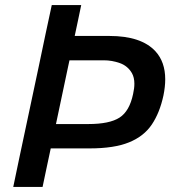

<svg xmlns="http://www.w3.org/2000/svg" viewBox="-20 -733 676 753"><path d="M32 0Q44 -59 55.5 -112.5Q67 -166 81 -232.5L132 -472.5Q146.5 -542 158.2 -597.5Q170 -653 183 -713H298.5Q292 -682 285.8 -652.2Q279.5 -622.5 273 -592H409Q534 -592 589.5 -532Q628 -490 628 -422Q628 -393 621 -358.5Q606.5 -291 575.5 -244.8Q544.5 -198.5 486.2 -174.8Q428 -151 332 -151H179Q170.5 -112 163 -76Q155.5 -39.5 147 0ZM387 -496.5H252.5Q250 -484.5 247.5 -473.5L199.5 -246.5H326.5Q409.5 -246.5 448.8 -271.8Q488 -297 502 -364.5Q507 -386.5 507 -404.5Q507 -429 497.5 -446Q481 -474.5 450.2 -485.5Q419.5 -496.5 387 -496.5Z"/></svg>

Font: Heraclito Medium
Style: Italic
Weight: 500
Italic angle: -12°
Designer: Kostas Bartsokas (font) & Cristiano Sobral (main changes)
Foundry: Kostas Bartsokas (font) & Cristiano Sobral (main changes)
Version: Version 1.00;July 8, 2020;FontCreator 13.0.0.2655 64-bit